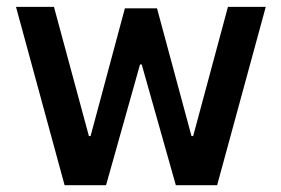

<svg xmlns="http://www.w3.org/2000/svg" viewBox="-20 -543 824 563"><path d="M541.5 -144 440.4 -518.6H346.2L245.6 -144H240.7L138.2 -522.9H26.9L169.4 0H291L390.6 -354H395.5L495.6 0H616.7L759.3 -522.9H648.4L546.4 -144Z"/></svg>

Font: Estedad SemiBold
Style: Regular
Weight: 600
Designer: Amin Abedi
Version: Version 7.3